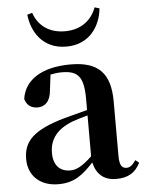

<svg xmlns="http://www.w3.org/2000/svg" viewBox="-57 -861 699 922"><g transform="rotate(-5 292.5 -399.5)"><path d="M109 -808C117 -727 168 -639 283 -639C398 -639 449 -727 457 -808L434 -815C412 -755 361 -713 283 -713C205 -713 154 -753 133 -815ZM466 15C522 15 558 -5 582 -53L565 -67C547 -41 535 -34 520 -34C498 -34 486 -48 486 -95V-356C486 -494 428 -552 295 -552C154 -552 72 -496 59 -406C67 -376 89 -360 120 -360C154 -360 182 -382 186 -439L195 -512C215 -516 232 -518 250 -518C327 -518 355 -488 355 -381V-327L245 -298C93 -255 43 -204 43 -118C43 -34 103 16 187 16C263 16 304 -16 358 -74C371 -18 405 15 466 15ZM355 -104C306 -57 277 -45 250 -45C201 -45 169 -75 169 -136C169 -203 206 -248 277 -277C297 -284 325 -293 355 -301Z"/></g></svg>

Font: Noto Serif CJK TC
Style: Bold
Weight: 700
Designer: Ryoko NISHIZUKA 西塚涼子 (kana & ideographs); Frank Grießhammer (Latin, Greek & Cyrillic); Wenlong ZHANG 张文龙 (bopomofo); San
Foundry: Adobe
Version: Version 2.001;hotconv 1.1.0;makeotfexe 2.6.0